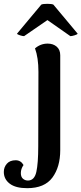

<svg xmlns="http://www.w3.org/2000/svg" viewBox="-119 -755 426 1004"><path d="M7 -566Q-1 -566 -15 -570.5Q-29 -575 -30 -579L97 -731Q106 -735 128.5 -735Q151 -735 160 -731L287 -579Q286 -575 271.5 -570.5Q257 -566 249 -566L129 -650ZM23 229Q-37 229 -68 205.5Q-99 182 -99 144Q-99 119 -83 101Q-67 83 -37 83Q-10 83 4 108Q-10 128 -10 150Q-10 170 1 179.5Q12 189 27 189Q61 189 71 144Q81 99 81 9L82 -379Q82 -454 64 -502Q93 -527 130 -527Q159 -527 177.5 -511Q196 -495 196 -466V30Q196 118 155 173.5Q114 229 23 229Z"/></svg>

Font: Arima Koshi Semi Bold
Style: Regular
Weight: 600
Designer: Joana Correia and Natanael Gama
Foundry: NDISCOVER
Version: Version 1.019;PS 001.019;hotconv 1.0.88;makeotf.lib2.5.64775